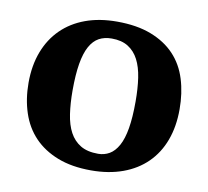

<svg xmlns="http://www.w3.org/2000/svg" viewBox="-64 -583 722 666"><g transform="rotate(10 297.0 -250.0)"><path d="M31 0ZM31 -250Q31 -311 49.5 -359.5Q68 -408 102.5 -442Q137 -476 186 -494Q235 -512 297 -512Q367 -512 417.5 -492.5Q468 -473 500.5 -438.5Q533 -404 548 -355.5Q563 -307 563 -250Q563 -189 545 -140.5Q527 -92 492.5 -58Q458 -24 408.5 -6Q359 12 297 12Q229 12 179 -7.5Q129 -27 96 -61.5Q63 -96 47 -144.5Q31 -193 31 -250ZM186 -250Q186 -205 191.5 -167.5Q197 -130 211 -104Q225 -78 249 -63.5Q273 -49 311 -49Q333 -49 351 -59.5Q369 -70 382 -93.5Q395 -117 401.5 -155.5Q408 -194 408 -250Q408 -296 402.5 -333Q397 -370 383.5 -396Q370 -422 347 -436.5Q324 -451 289 -451Q263 -451 244 -440.5Q225 -430 212 -406.5Q199 -383 192.5 -344.5Q186 -306 186 -250Z"/></g></svg>

Font: PT Serif
Style: Bold
Weight: 700
Designer: A.Korolkova, O.Umpeleva, V.Yefimov
Foundry: ParaType Ltd
Version: Version 1.000W OFL; ttfautohint (v1.6)